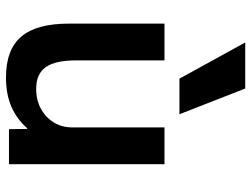

<svg xmlns="http://www.w3.org/2000/svg" viewBox="-119 -711 840 642"><g transform="rotate(90 301.0 -390.0)"><path d="M239 10Q146 10 102.5 -41Q59 -92 59 -200V-520H182V-223Q182 -155 204.5 -123Q227 -91 277 -91Q315 -91 344 -107Q373 -123 389.5 -150Q406 -177 406 -212V-520H529V0H412L411 -61H409Q378 -26 336.5 -8Q295 10 239 10ZM243 -570 122 -790H276L362 -570Z"/></g></svg>

Font: M PLUS 1 Thin SemiBold
Style: Regular
Weight: 600
Version: Version 1.001